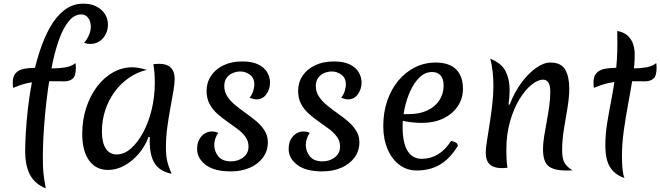

<svg xmlns="http://www.w3.org/2000/svg" viewBox="-20 -920 3621 1053"><path d="M118 -93Q118 -130 121.5 -191.5Q125 -253 133.5 -328Q142 -403 157.5 -482.5Q173 -562 197 -636.5Q221 -711 254.5 -770.5Q288 -830 333.5 -865Q379 -900 437 -900Q497 -900 534.5 -867Q572 -834 572 -784Q572 -758 560.5 -734Q549 -710 527 -694.5Q505 -679 474 -679Q467 -679 458 -680.5Q449 -682 441 -686Q448 -692 456.5 -705.5Q465 -719 471.5 -736.5Q478 -754 478 -771Q478 -803 463.5 -822Q449 -841 426 -841Q389 -841 359.5 -806.5Q330 -772 308 -714Q286 -656 270 -583.5Q254 -511 243.5 -434Q233 -357 226.5 -284.5Q220 -212 217.5 -154Q215 -96 215 -63Q215 -34 215.5 -14.5Q216 5 217.5 22Q219 39 222 60Q225 81 231 113Q201 101 179.5 82.5Q158 64 144.5 38.5Q131 13 124.5 -20Q118 -53 118 -93ZM394 -574Q395 -569 395.5 -562Q396 -555 396 -548Q396 -504 379 -489Q362 -474 333 -474Q292 -474 257.5 -474.5Q223 -475 191 -473Q159 -471 125.5 -463Q92 -455 52 -438Q51 -444 50.5 -452Q50 -460 50 -467Q50 -502 66.5 -519.5Q83 -537 111 -542.5Q139 -548 173 -548Q197 -548 222 -546.5Q247 -545 270 -545Q305 -545 338.5 -550.5Q372 -556 394 -574Z M795 -170Q776 -118 740.5 -76.5Q705 -35 661.5 -11.5Q618 12 573 12Q506 12 468.5 -40Q431 -92 431 -186Q431 -261 452.5 -327.5Q474 -394 511.5 -444Q549 -494 599 -522.5Q649 -551 706 -551Q723 -551 742 -547.5Q761 -544 785 -537Q731 -524 685.5 -492Q640 -460 607.5 -415Q575 -370 557 -315Q539 -260 539 -199Q539 -138 560 -105.5Q581 -73 620 -73Q661 -73 698 -105.5Q735 -138 765 -193.5Q795 -249 812 -319.5Q829 -390 829 -466Q829 -492 827 -519.5Q825 -547 821 -568Q831 -569 839 -569.5Q847 -570 854 -570Q895 -570 916.5 -549Q938 -528 938 -488Q938 -462 931 -421Q924 -380 914.5 -329Q905 -278 897.5 -222Q890 -166 890 -111Q890 -68 897 -37Q904 -6 921 33Q857 20 829 -23Q801 -66 801 -149Q801 -157 801 -160.5Q801 -164 802 -168Z M1245 20Q1155 20 1108 -16Q1061 -52 1061 -103Q1061 -146 1085 -172.5Q1109 -199 1143 -199Q1151 -199 1159.5 -197.5Q1168 -196 1177 -191Q1167 -178 1161 -160Q1155 -142 1155 -125Q1155 -90 1177.5 -62.5Q1200 -35 1247 -35Q1270 -35 1292 -44Q1314 -53 1328.5 -71Q1343 -89 1343 -116Q1343 -146 1326.5 -169Q1310 -192 1283.5 -212Q1257 -232 1228 -252Q1199 -272 1172.5 -295.5Q1146 -319 1129.5 -349.5Q1113 -380 1113 -421Q1113 -468 1137.5 -504.5Q1162 -541 1206 -562Q1250 -583 1310 -583Q1364 -583 1397.5 -566Q1431 -549 1446 -522.5Q1461 -496 1461 -467Q1461 -432 1441 -403.5Q1421 -375 1386 -375Q1379 -375 1369.5 -377.5Q1360 -380 1349 -384Q1363 -401 1369 -422Q1375 -443 1375 -456Q1375 -492 1351 -510Q1327 -528 1298 -528Q1277 -528 1256.5 -519.5Q1236 -511 1223 -493Q1210 -475 1210 -448Q1210 -416 1227.5 -390Q1245 -364 1272 -342Q1299 -320 1329.5 -298.5Q1360 -277 1387 -254Q1414 -231 1431.5 -203Q1449 -175 1449 -140Q1449 -93 1423 -57Q1397 -21 1351 -0.5Q1305 20 1245 20Z M1747 20Q1657 20 1610 -16Q1563 -52 1563 -103Q1563 -146 1587 -172.5Q1611 -199 1645 -199Q1653 -199 1661.5 -197.5Q1670 -196 1679 -191Q1669 -178 1663 -160Q1657 -142 1657 -125Q1657 -90 1679.5 -62.5Q1702 -35 1749 -35Q1772 -35 1794 -44Q1816 -53 1830.5 -71Q1845 -89 1845 -116Q1845 -146 1828.5 -169Q1812 -192 1785.5 -212Q1759 -232 1730 -252Q1701 -272 1674.5 -295.5Q1648 -319 1631.5 -349.5Q1615 -380 1615 -421Q1615 -468 1639.5 -504.5Q1664 -541 1708 -562Q1752 -583 1812 -583Q1866 -583 1899.5 -566Q1933 -549 1948 -522.5Q1963 -496 1963 -467Q1963 -432 1943 -403.5Q1923 -375 1888 -375Q1881 -375 1871.5 -377.5Q1862 -380 1851 -384Q1865 -401 1871 -422Q1877 -443 1877 -456Q1877 -492 1853 -510Q1829 -528 1800 -528Q1779 -528 1758.5 -519.5Q1738 -511 1725 -493Q1712 -475 1712 -448Q1712 -416 1729.5 -390Q1747 -364 1774 -342Q1801 -320 1831.5 -298.5Q1862 -277 1889 -254Q1916 -231 1933.5 -203Q1951 -175 1951 -140Q1951 -93 1925 -57Q1899 -21 1853 -0.5Q1807 20 1747 20Z M2265 15Q2212 15 2170.5 -16Q2129 -47 2105.5 -102.5Q2082 -158 2082 -229Q2082 -303 2103.5 -366.5Q2125 -430 2164 -477Q2203 -524 2255.5 -550.5Q2308 -577 2369 -577Q2443 -577 2481 -540Q2519 -503 2519 -432Q2519 -379 2490 -336.5Q2461 -294 2410.5 -270Q2360 -246 2295 -246Q2263 -246 2235 -249.5Q2207 -253 2181 -259L2184 -294H2221Q2279 -294 2322 -313.5Q2365 -333 2389 -369Q2413 -405 2413 -452Q2413 -487 2396.5 -506Q2380 -525 2350 -525Q2312 -525 2282 -496.5Q2252 -468 2231 -422.5Q2210 -377 2199 -325Q2188 -273 2188 -226Q2188 -138 2214.5 -93.5Q2241 -49 2293 -49Q2391 -49 2454 -147Q2491 -141 2491 -120Q2448 -50 2393.5 -17.5Q2339 15 2265 15Z M2775 -346Q2801 -414 2839.5 -466Q2878 -518 2920 -547.5Q2962 -577 2998 -577Q3057 -577 3079.5 -538.5Q3102 -500 3102 -435Q3102 -387 3092.5 -330Q3083 -273 3073 -213Q3063 -153 3063 -95Q3063 -48 3077 -25.5Q3091 -3 3120 14Q3110 15 3101 15Q3092 15 3083 15Q3016 15 2987 -10Q2958 -35 2958 -102Q2958 -132 2964 -170.5Q2970 -209 2978 -251.5Q2986 -294 2992 -336.5Q2998 -379 2998 -417Q2998 -483 2958 -483Q2930 -483 2895.5 -455.5Q2861 -428 2829.5 -377Q2798 -326 2777.5 -255Q2757 -184 2757 -98Q2757 -75 2758 -50.5Q2759 -26 2763 0Q2753 1 2745.5 1.5Q2738 2 2732 2Q2689 2 2666.5 -18Q2644 -38 2644 -84Q2644 -106 2650.5 -146.5Q2657 -187 2665 -238Q2673 -289 2679.5 -343.5Q2686 -398 2686 -448Q2686 -487 2682 -525Q2678 -563 2669 -598Q2731 -573 2753 -529Q2775 -485 2775 -427Q2775 -408 2773.5 -388Q2772 -368 2769 -347Z M3391 -63Q3391 -21 3394.5 10.5Q3398 42 3405 57Q3367 43 3343.5 19.5Q3320 -4 3310 -39Q3300 -74 3300 -122Q3300 -184 3310 -245.5Q3320 -307 3333 -373.5Q3346 -440 3356 -516.5Q3366 -593 3366 -685Q3366 -701 3365.5 -717.5Q3365 -734 3365 -750Q3410 -743 3435.5 -710Q3461 -677 3461 -618Q3461 -564 3450.5 -497Q3440 -430 3426 -355.5Q3412 -281 3401.5 -206.5Q3391 -132 3391 -63ZM3579 -574Q3580 -569 3580.5 -562Q3581 -555 3581 -548Q3581 -504 3564 -489Q3547 -474 3518 -474Q3477 -474 3442.5 -474.5Q3408 -475 3376 -473Q3344 -471 3310.5 -463Q3277 -455 3237 -438Q3236 -444 3235.5 -452Q3235 -460 3235 -467Q3235 -502 3251.5 -519.5Q3268 -537 3296 -542.5Q3324 -548 3358 -548Q3382 -548 3407 -546.5Q3432 -545 3455 -545Q3490 -545 3523.5 -550.5Q3557 -556 3579 -574Z"/></svg>

Font: Merienda
Style: Regular
Weight: 400
Designer: Eduardo Rodriguez Tunni
Foundry: Eduardo Rodriguez Tunni
Version: Version 2.001